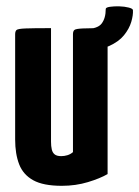

<svg xmlns="http://www.w3.org/2000/svg" viewBox="-20 -591 450 621"><path d="M180 10Q120 10 87.5 -8Q55 -26 42 -59.5Q29 -93 29 -140V-480Q29 -490 33.5 -494Q38 -498 62.5 -499Q87 -500 145 -500V-133Q145 -118 147.5 -107.5Q150 -97 157 -91.5Q164 -86 178 -86Q188 -86 198 -89Q208 -92 216 -99V-480Q216 -490 220.5 -494Q225 -498 248 -499Q271 -500 328 -500V-28Q304 -14 264.5 -2Q225 10 180 10ZM252 -428 253 -497Q295 -497 308.5 -514.5Q322 -532 322 -562Q322 -567 335.5 -569Q349 -571 366 -570.5Q383 -570 396.5 -566.5Q410 -563 410 -558Q411 -542 404.5 -520Q398 -498 381 -477Q364 -456 332.5 -442Q301 -428 252 -428Z"/></svg>

Font: Yanone Kaffeesatz ExtraLight
Style: Bold
Weight: 700
Version: Version 2.003